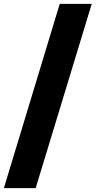

<svg xmlns="http://www.w3.org/2000/svg" viewBox="-26 -760 493 990"><path d="M-6 210 282 -740H447L158 210Z"/></svg>

Font: Georama SemiCondensed Black
Style: Regular
Weight: 900
Width: 4
Designer: Jean-Baptiste Levee
Foundry: Production Type
Version: Version 1.001